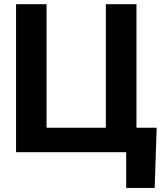

<svg xmlns="http://www.w3.org/2000/svg" viewBox="-20 -731 799 922"><path d="M57.1 -710.9H203.6V-117.7H488.3V-710.9H635.3V-117.7H732.4L722.7 171.4H585.9V0H57.1Z"/></svg>

Font: Robotiche
Style: Bold
Weight: 700
Designer: Google
Version: Version 2.001150; 2014